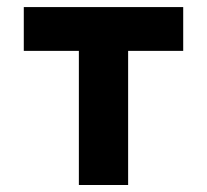

<svg xmlns="http://www.w3.org/2000/svg" viewBox="-20 -528 591 548"><path d="M345.7 0H205.1V-382.8H47.9V-507.8H502.9V-382.8H345.7Z"/></svg>

Font: Giphurs
Style: Bold
Weight: 700
Version: Version 0.920; ttfautohint (v1.8.4.7-5d5b)